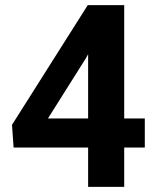

<svg xmlns="http://www.w3.org/2000/svg" viewBox="-20 -731 614 751"><path d="M465.8 -267.6H546.4V-153.8H465.8V0H324.7V-153.8H33.2L26.9 -242.7L323.2 -710.9H465.8ZM167.5 -267.6H324.7V-518.6L315.4 -502.4Z"/></svg>

Font: Vazir UI
Style: Bold-UI
Weight: 700
Designer: Saber Rastikerdar
Foundry: Saber Rastikerdar
Version: Version 30.1.0